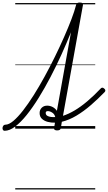

<svg xmlns="http://www.w3.org/2000/svg" viewBox="-120 -1013 850 1512"><path d="M-84 17Q-93 17 -97 9.5Q-101 2 -100 -7Q-99 -16 -93.5 -23.5Q-88 -31 -78 -31Q-50 -31 -14.5 -61Q21 -91 61.5 -143Q102 -195 145 -263Q188 -331 230.5 -408.5Q273 -486 312 -565.5Q351 -645 384.5 -721Q418 -797 442.5 -861.5Q467 -926 479 -973Q481 -984 487.5 -988.5Q494 -993 508 -993Q524 -993 529.5 -988Q535 -983 533 -972L376 -101Q420 -115 468 -143.5Q516 -172 567.5 -215.5Q619 -259 673 -316Q677 -321 684 -322.5Q691 -324 700 -316Q709 -309 709.5 -302Q710 -295 705 -289Q652 -234 596 -185.5Q540 -137 482.5 -102.5Q425 -68 367 -54L359 -4Q357 5 350.5 9.5Q344 14 329 14Q317 14 310.5 9Q304 4 306 -6L313 -47Q285 -46 257 -53Q229 -60 210.5 -77Q192 -94 192 -123Q192 -148 208.5 -164.5Q225 -181 252 -181Q274 -181 295 -170Q316 -159 328 -140L439 -759Q405 -674 364 -583.5Q323 -493 277.5 -406Q232 -319 184.5 -242.5Q137 -166 90 -107.5Q43 -49 -1 -16Q-45 17 -84 17ZM240 -124Q240 -109 252 -101.5Q264 -94 281.5 -92Q299 -90 315 -91Q310 -114 291.5 -126Q273 -138 257 -138Q240 -138 240 -124ZM0 469H630V479H0ZM0 -20H630V0H0ZM0 -505H630V-500H0ZM0 -989H630V-979H0Z"/></svg>

Font: Playwrite DE VA Guides
Style: Regular
Weight: 400
Designer: Veronika Burian, José Scaglione
Foundry: TypeTogether
Version: Version 1.003